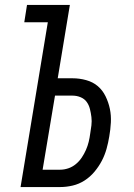

<svg xmlns="http://www.w3.org/2000/svg" viewBox="-20 -755 540 775"><path d="M63 0 173 -665H78L89 -735H262L213 -439H273Q301 -439 328 -431.5Q355 -424 374.5 -407.5Q394 -391 406 -366.5Q418 -342 423.5 -315.5Q429 -289 427.5 -260.5Q426 -232 421 -204Q417 -179 410 -154Q403 -129 391 -106Q379 -83 361.5 -62Q344 -41 321.5 -26.5Q299 -12 273.5 -6Q248 0 223 0ZM152 -70H223Q239 -70 255.5 -75.5Q272 -81 286 -92.5Q300 -104 310 -119Q320 -134 327 -150Q334 -166 338 -182.5Q342 -199 344 -215Q347 -232 349 -249Q351 -266 349 -282.5Q347 -299 343 -315Q339 -331 330 -343.5Q321 -356 305.5 -362.5Q290 -369 273 -369H202Z"/></svg>

Font: Iosevka SS18
Style: Italic
Weight: 400
Italic angle: -9°
Monospace: yes
Designer: Belleve Invis
Foundry: Belleve Invis
Version: Version 25.1.1; ttfautohint (v1.8.4)